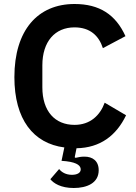

<svg xmlns="http://www.w3.org/2000/svg" viewBox="-20 -730 682 961"><path d="M353 -593C431 -593 475 -551 495 -489L608 -549C559 -657 478 -710 353 -710C169 -710 52 -579 52 -344C52 -132 147 -12 302 8L288 75L311 77C371 84 384 102 384 118C384 136 365 145 340 145C310 145 288 132 276 116L232 167C248 187 284 211 349 211C414 211 474 187 474 122C474 75 443 54 403 54C388 54 373 56 358 60L354 57L363 12C481 10 562 -51 611 -153L504 -216C481 -153 432 -105 353 -105C255 -105 192 -173 192 -293V-403C192 -522 255 -593 353 -593Z"/></svg>

Font: IBM Plex Thai SemiBold
Style: Regular
Weight: 600
Designer: Mike Abbink, Paul van der Laan, Pieter van Rosmalen, Ben Mitchell, Mark Frömberg
Foundry: Bold Monday
Version: Version 1.0